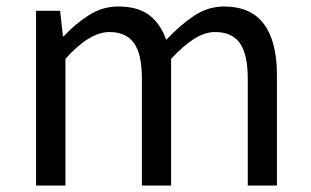

<svg xmlns="http://www.w3.org/2000/svg" viewBox="-20 -577 966 597"><path d="M92.1 0V-543.4H167L175.7 -464.1H178.1Q213.7 -502.7 256.2 -529.7Q298.6 -556.8 347.4 -556.8Q410.1 -556.8 445.2 -529.1Q480.2 -501.5 496.7 -453Q539.8 -498.9 583.4 -527.9Q626.9 -556.8 676.6 -556.8Q759.8 -556.8 800.5 -502.4Q841.1 -448 841.1 -344.1V0H750.4V-332.4Q750.4 -408.5 725.7 -442.9Q701.1 -477.4 648.8 -477.4Q617.6 -477.4 584.2 -456.6Q550.8 -435.9 512 -394V0H421.2V-332.4Q421.2 -408.5 396.7 -442.9Q372.2 -477.4 319.9 -477.4Q289.3 -477.4 255 -456.6Q220.7 -435.9 183.5 -394V0Z"/></svg>

Font: Noto Sans HK Thin
Style: Regular
Weight: 100
Designer: Ryoko NISHIZUKA 西塚涼子 (kana, bopomofo & ideographs); Paul D. Hunt (Latin, Greek & Cyrillic); Sandoll Communications 산돌커뮤니
Foundry: Adobe
Version: Version 2.004-H2;hotconv 1.0.118;makeotfexe 2.5.65603